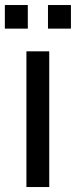

<svg xmlns="http://www.w3.org/2000/svg" viewBox="-38 -752 306 772"><path d="M160 0H68.2V-545.6H160ZM247.2 -636.9H154.9V-731.8H247.2ZM73.8 -636.9H-18.5V-731.8H73.8Z"/></svg>

Font: Myanmar Handwriting
Style: Regular
Weight: 400
Designer: Khon Soe Zaw Thu
Foundry: PaOh Unicode khonsoezawthu@gmail.com and @hotmail.com
Version: Version 1.30 November 9, 2016